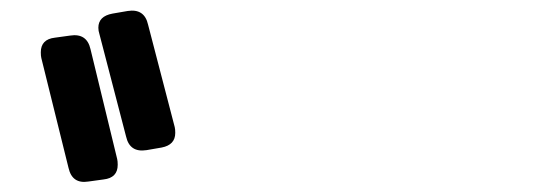

<svg xmlns="http://www.w3.org/2000/svg" viewBox="-20 -883 1040 367"><path d="M314 -640Q315 -636 315 -629Q315 -606 289 -601L260 -596Q228 -591 221 -622L170 -818Q169 -821 168.5 -824Q168 -827 168 -830Q168 -852 195 -857L224 -862Q256 -867 263 -836ZM204 -579Q205 -575 205 -568Q205 -543 178 -540L149 -536Q118 -531 111 -562L59 -772Q58 -776 58 -783Q58 -808 85 -811L114 -815Q146 -820 153 -789Z"/></svg>

Font: Yusei Magic
Style: Regular
Weight: 400
Designer: Tanukizamurai
Foundry: Yusei Magic Project
Version: Version 1.200